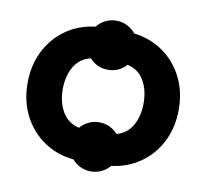

<svg xmlns="http://www.w3.org/2000/svg" viewBox="-70 -633 814 756"><g transform="rotate(10 336.5 -255.0)"><path d="M638.7 -253.9Q638.7 -182.6 610.1 -125.7Q581.5 -68.8 531 -33.2Q480.5 2.4 415 10.7Q401.9 26.9 382.1 36.4Q362.3 45.9 339.4 45.9Q316.9 45.9 297.4 36.6Q277.8 27.3 264.2 11.2Q197.3 4.9 145.3 -30.8Q93.3 -66.4 63.7 -124Q34.2 -181.6 34.2 -253.9Q34.2 -325.2 63 -382.3Q91.8 -439.5 142.6 -475.1Q193.4 -510.7 259.3 -518.6Q272.5 -535.6 292.7 -545.9Q313 -556.2 336.4 -556.2Q360.4 -556.2 380.4 -545.9Q400.4 -535.6 414.1 -518.6Q479.5 -510.7 530.3 -475.1Q581.1 -439.5 609.9 -382.3Q638.7 -325.2 638.7 -253.9ZM174.8 -253.9Q174.8 -201.2 197.5 -163.1Q220.2 -125 264.2 -115.2Q277.8 -131.3 297.4 -140.9Q316.9 -150.4 339.4 -150.4Q361.8 -150.4 381.1 -141.4Q400.4 -132.3 413.6 -116.7Q455.6 -127.9 476.8 -165.3Q498 -202.6 498 -253.9Q498 -307.6 475.8 -345.2Q453.6 -382.8 409.7 -392.6Q380.4 -359.9 336.4 -359.9Q292.5 -359.9 263.2 -392.6Q219.7 -382.8 197.3 -345.2Q174.8 -307.6 174.8 -253.9Z"/></g></svg>

Font: Giphurs
Style: Bold
Weight: 700
Version: Version 0.920; ttfautohint (v1.8.4.7-5d5b)